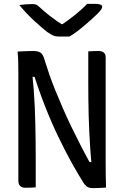

<svg xmlns="http://www.w3.org/2000/svg" viewBox="-20 -969 640 994"><path d="M165 1Q152 2 138.5 2.5Q125 3 110 3Q99 3 91.5 -1Q84 -5 79.5 -12.5Q75 -20 75 -33Q75 -102 75 -171Q75 -240 75 -309.5Q75 -379 75 -448Q75 -517 75 -586Q75 -613 74.5 -643Q74 -673 71 -702Q84 -703 98.5 -703.5Q113 -704 127 -704.5Q141 -705 153 -705Q171 -705 182 -700.5Q193 -696 200 -685.5Q207 -675 212 -655Q222 -622 235.5 -583Q249 -544 267 -500Q285 -456 305.5 -408.5Q326 -361 350 -311.5Q374 -262 400 -211.5Q426 -161 454 -111L420 -130H473L455 -109Q450 -158 447 -203Q444 -248 442 -290.5Q440 -333 439 -373.5Q438 -414 437.5 -454.5Q437 -495 437 -537Q437 -579 437 -620.5Q437 -662 437 -703Q450 -704 463.5 -704.5Q477 -705 491 -705Q507 -705 517 -697Q527 -689 527 -672Q527 -604 527 -535.5Q527 -467 527 -398.5Q527 -330 527 -261.5Q527 -193 527 -124Q527 -93 527.5 -61Q528 -29 529 2Q519 3 506.5 3.5Q494 4 482 4.5Q470 5 461 5Q447 5 437 1Q427 -3 416 -17Q387 -62 353 -123Q319 -184 283 -258.5Q247 -333 213.5 -418Q180 -503 151 -597L179 -571H132L146 -597Q151 -552 154.5 -507Q158 -462 160 -416Q162 -370 163 -323.5Q164 -277 164.5 -228.5Q165 -180 165 -130Q165 -100 165 -66Q165 -32 165 1ZM340 -780Q333 -780 322 -780Q311 -780 300.5 -780Q290 -780 282 -780Q269 -780 258 -784Q247 -788 225 -803Q213 -812 195 -827.5Q177 -843 157 -861.5Q137 -880 117 -901Q97 -922 80 -943Q95 -945 112.5 -946.5Q130 -948 148 -948Q161 -948 168.5 -944.5Q176 -941 186 -931Q206 -912 238.5 -886.5Q271 -861 323 -828L267 -844Q284 -844 300.5 -844Q317 -844 333 -844L279 -827Q333 -863 370 -893Q407 -923 431 -949H472Q486 -949 494 -947Q502 -945 505.5 -942Q509 -939 509 -934Q509 -929 504.5 -921Q500 -913 484 -897Q471 -884 453 -868Q435 -852 415.5 -835.5Q396 -819 376.5 -804.5Q357 -790 340 -780Z"/></svg>

Font: Rec Mono Semicasual
Style: Regular
Weight: 400
Version: Version 1.085; ttfautohint (v1.8.4.7-5d5b)